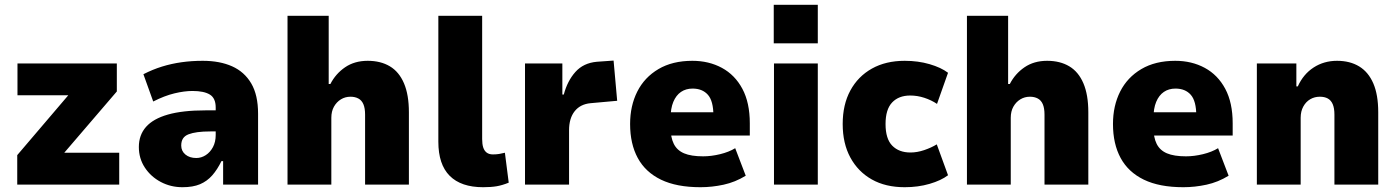

<svg xmlns="http://www.w3.org/2000/svg" viewBox="-20 -771 5838 802"><path d="M52 0V-123L301 -415L294 -373H53V-506H468V-389L215 -94L221 -133H478V0Z M742 11Q693 11 651.5 -11Q610 -33 585 -71Q560 -109 560 -157Q560 -207 590 -241Q620 -275 681.5 -292.5Q743 -310 838 -310H902V-222H859Q828 -222 805.5 -219Q783 -216 767.5 -210Q752 -204 744.5 -192.5Q737 -181 737 -163Q737 -140 754.5 -125.5Q772 -111 800 -111Q821 -111 839.5 -123Q858 -135 869.5 -156.5Q881 -178 881 -207V-322Q881 -361 856.5 -376Q832 -391 784 -391Q750 -391 708.5 -381Q667 -371 620 -347L579 -461Q618 -481 657 -493Q696 -505 738 -511Q780 -517 827 -517Q898 -517 949.5 -494Q1001 -471 1029.5 -422.5Q1058 -374 1058 -296V0H912V-98H905Q888 -63 866.5 -38.5Q845 -14 815.5 -1.5Q786 11 742 11Z M1181 0V-705H1353V-420H1360Q1382 -463 1421.5 -490Q1461 -517 1516 -517Q1570 -517 1608.5 -494Q1647 -471 1667.5 -423Q1688 -375 1688 -302V0H1505V-292Q1505 -319 1498 -335.5Q1491 -352 1477 -359.5Q1463 -367 1444 -367Q1422 -367 1404 -356Q1386 -345 1375 -325.5Q1364 -306 1364 -279V0Z M1998 11Q1906 11 1858.5 -36.5Q1811 -84 1811 -179V-705H1994V-190Q1994 -169 1998.5 -155Q2003 -141 2013 -133.5Q2023 -126 2039 -126Q2054 -126 2065.5 -128Q2077 -130 2089 -133L2105 -8Q2078 3 2054.5 7Q2031 11 1998 11Z M2173 0V-506H2329V-376H2335Q2350 -433 2383.5 -470.5Q2417 -508 2473 -513L2543 -518L2558 -350L2447 -340Q2404 -336 2380.5 -306.5Q2357 -277 2357 -227V0Z M2906 11Q2806 11 2741 -20.5Q2676 -52 2644 -111Q2612 -170 2612 -253Q2612 -329 2642 -388.5Q2672 -448 2730.5 -482.5Q2789 -517 2872 -517Q2941 -517 2995.5 -487.5Q3050 -458 3081 -400Q3112 -342 3112 -256V-205H2759V-302H2970L2960 -287Q2960 -349 2937 -375Q2914 -401 2873 -401Q2845 -401 2824.5 -387Q2804 -373 2792.5 -345.5Q2781 -318 2781 -276V-240Q2781 -197 2794.5 -170Q2808 -143 2837.5 -130.5Q2867 -118 2917 -118Q2951 -118 2988 -127Q3025 -136 3051 -152L3095 -37Q3051 -10 3002.5 0.5Q2954 11 2906 11Z M3212 -590V-751H3396V-590ZM3213 0V-506H3396V0Z M3759 11Q3679 11 3621.5 -21.5Q3564 -54 3532 -113Q3500 -172 3500 -253Q3500 -334 3532 -393Q3564 -452 3622 -484.5Q3680 -517 3759 -517Q3815 -517 3863 -503Q3911 -489 3940 -467L3894 -337Q3870 -353 3841 -362.5Q3812 -372 3782 -372Q3734 -372 3706.5 -343Q3679 -314 3679 -253Q3679 -191 3707 -162.5Q3735 -134 3783 -134Q3811 -134 3840.5 -144Q3870 -154 3893 -168L3940 -39Q3911 -17 3863 -3Q3815 11 3759 11Z M4019 0V-705H4191V-420H4198Q4220 -463 4259.5 -490Q4299 -517 4354 -517Q4408 -517 4446.5 -494Q4485 -471 4505.5 -423Q4526 -375 4526 -302V0H4343V-292Q4343 -319 4336 -335.5Q4329 -352 4315 -359.5Q4301 -367 4282 -367Q4260 -367 4242 -356Q4224 -345 4213 -325.5Q4202 -306 4202 -279V0Z M4923 11Q4823 11 4758 -20.5Q4693 -52 4661 -111Q4629 -170 4629 -253Q4629 -329 4659 -388.5Q4689 -448 4747.5 -482.5Q4806 -517 4889 -517Q4958 -517 5012.5 -487.5Q5067 -458 5098 -400Q5129 -342 5129 -256V-205H4776V-302H4987L4977 -287Q4977 -349 4954 -375Q4931 -401 4890 -401Q4862 -401 4841.5 -387Q4821 -373 4809.5 -345.5Q4798 -318 4798 -276V-240Q4798 -197 4811.5 -170Q4825 -143 4854.5 -130.5Q4884 -118 4934 -118Q4968 -118 5005 -127Q5042 -136 5068 -152L5112 -37Q5068 -10 5019.5 0.5Q4971 11 4923 11Z M5230 0V-506H5395V-410H5401Q5424 -461 5467 -489Q5510 -517 5565 -517Q5619 -517 5657.5 -493.5Q5696 -470 5716.5 -422.5Q5737 -375 5737 -302V0H5554V-292Q5554 -319 5547 -335.5Q5540 -352 5526.5 -359.5Q5513 -367 5493 -367Q5471 -367 5453 -356.5Q5435 -346 5424 -326Q5413 -306 5413 -279V0Z"/></svg>

Font: Nunito Sans 7pt SemiCondensed Black
Style: Regular
Weight: 900
Width: 4
Designer: Vernon Adams
Foundry: Vernon Adams
Version: Version 3.101;gftools[0.9.27]